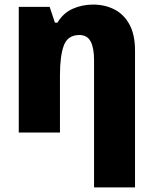

<svg xmlns="http://www.w3.org/2000/svg" viewBox="-20 -579 670 839"><path d="M387 -559Q438 -559 479.5 -538Q521 -517 545.5 -472.5Q570 -428 570 -358V240H391V-317Q391 -370 376 -398Q361 -426 327 -426Q276 -426 259 -380.5Q242 -335 242 -250V0H62V-549H197L220 -480H231Q256 -522 297.5 -540.5Q339 -559 387 -559Z"/></svg>

Font: Noto Sans Disp ExtBd
Style: Regular
Weight: 800
Designer: Monotype Design Team
Foundry: Monotype Imaging Inc.
Version: Version 2.000;GOOG;noto-source:20170915:90ef993387c0; ttfaut